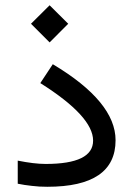

<svg xmlns="http://www.w3.org/2000/svg" viewBox="-20 -716 510 735"><path d="M98.6 -625 169.9 -553.7 241.2 -625 169.9 -695.8ZM47.9 -101.1V-12.7C64.9 -9.3 83 -6.3 102.1 -4.4C121.1 -2 140.6 -1 161.1 -1C335.4 -1 422.4 -60.5 422.4 -179.2C422.4 -277.3 342.3 -374.5 182.1 -470.2L134.3 -397.9C269 -313 336.4 -239.7 336.4 -177.7C336.4 -118.2 275.9 -88.4 154.8 -88.4C125 -88.4 89.4 -92.8 47.9 -101.1Z"/></svg>

Font: Vazir
Style: Regular
Weight: 400
Designer: Saber Rastikerdar
Foundry: Saber Rastikerdar
Version: Version 27.002;January 24, 2021;FontCreator 13.0.0.2683 64-b